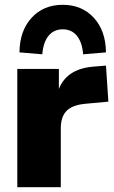

<svg xmlns="http://www.w3.org/2000/svg" viewBox="-20 -779 474 799"><path d="M52 0V-492H225V-409Q259 -494 372 -502L421 -506L431 -356L334 -347Q281 -342 257 -317.5Q233 -293 233 -245V0ZM156 -553 61 -561Q62 -651 111.5 -705Q161 -759 241 -759Q321 -759 370.5 -705Q420 -651 421 -561L326 -553Q322 -603 300 -630Q278 -657 241 -657Q204 -657 182 -630Q160 -603 156 -553Z"/></svg>

Font: Nunito Sans Black
Style: Regular
Weight: 900
Designer: Vernon Adams
Foundry: Vernon Adams
Version: Version 3.006; ttfautohint (v1.8.3)